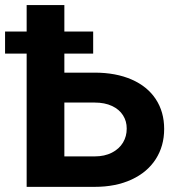

<svg xmlns="http://www.w3.org/2000/svg" viewBox="-44 -727 695 747"><path d="M594.7 -225.3Q594.7 -158.8 561.9 -107.8Q529.2 -56.8 467.8 -28.4Q406.4 0 324.1 0H59.7V-707.2H206.4V-118.5H324.1Q363.2 -118.5 391.6 -133.2Q420 -147.9 434.6 -172.4Q449.2 -196.9 449 -226.7Q449.2 -255.4 434.6 -278.4Q420 -301.5 391.8 -314.7Q363.5 -328 324.1 -328H154.3V-444.4H324.1Q406.8 -444.4 468.2 -417.6Q529.6 -390.7 562.1 -341.2Q594.7 -291.7 594.7 -225.3ZM-24.3 -604.2H318.5V-518.4H-24.3Z"/></svg>

Font: Pretendard Variable
Style: Regular
Weight: 400
Designer: Base glyphs from Inter by Rasmus Andersson; Hangul glyphs from Noto Sans CJK(Source Han Sans) by Jang Soo-young and Kang
Foundry: Kil Hyung-jin
Version: Version 1.100;FEAKit 1.0